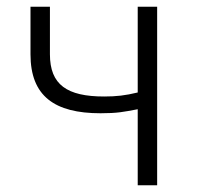

<svg xmlns="http://www.w3.org/2000/svg" viewBox="-20 -553 588 573"><path d="M391 0H449V-533H391V-277C354 -268 327 -265 291 -265C180 -265 129 -300 129 -391V-533H71V-391C71 -266 143 -215 280 -215C330 -215 349 -219 391 -227Z"/></svg>

Font: Noto Sans CJK Light
Style: Regular
Weight: 300
Designer: Ryoko NISHIZUKA (kana & ideographs); Paul D. Hunt (Latin, Greek & Cyrillic); Wenlong ZHANG (bopomofo); Sandoll Communica
Foundry: Adobe Systems Incorporated
Version: Version 1.000;PS 1;hotconv 1.0.78;makeotf.lib2.5.61930